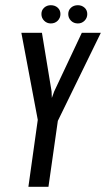

<svg xmlns="http://www.w3.org/2000/svg" viewBox="-20 -717 407 737"><path d="M89 0 125 -257 62 -591H141L178 -366L179 -341L188 -366L294 -591H367L202 -253L166 0ZM175 -627Q160 -627 149.5 -637.5Q139 -648 139 -663Q139 -678 149.5 -687.5Q160 -697 175 -697Q191 -697 201.5 -687.5Q212 -678 212 -663Q212 -648 201.5 -637.5Q191 -627 175 -627ZM279 -627Q263 -627 252.5 -637.5Q242 -648 242 -663Q242 -678 252.5 -687.5Q263 -697 279 -697Q294 -697 304.5 -687.5Q315 -678 315 -663Q315 -648 304.5 -637.5Q294 -627 279 -627Z"/></svg>

Font: Alumni Sans Medium
Style: Italic
Weight: 500
Italic angle: -8°
Designer: Robert E. Leuschke
Foundry: Robert E. Leuschke
Version: Version 1.016